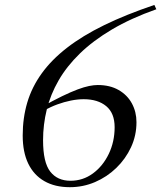

<svg xmlns="http://www.w3.org/2000/svg" viewBox="-20 -750 654 778"><path d="M605.5 -730 613.5 -712.5Q510.5 -676 434 -630.8Q357.5 -585.5 304 -533.5Q250.5 -481.5 217.5 -424.2Q184.5 -367 169.5 -306Q154.5 -245 154.5 -182Q154.5 -92 183.5 -54.8Q212.5 -17.5 265.5 -17.5Q316 -17.5 356.5 -47.2Q397 -77 420.8 -126.5Q444.5 -176 444.5 -234.5Q444.5 -291.5 410.5 -319.8Q376.5 -348 319 -348Q294.5 -348 267.2 -342.5Q240 -337 212.5 -327Q185 -317 160 -302.5L146.5 -315Q195 -342.5 231.2 -360Q267.5 -377.5 294.2 -387.5Q321 -397.5 340.8 -401.5Q360.5 -405.5 376 -405.5Q425.5 -405.5 460.8 -385.2Q496 -365 514.5 -330.8Q533 -296.5 533 -255Q533 -201 511 -153.5Q489 -106 451.2 -69.5Q413.5 -33 365 -12.2Q316.5 8.5 263 8.5Q202.5 8.5 159.8 -16Q117 -40.5 94.5 -87Q72 -133.5 72 -201Q72 -272 90.5 -334.5Q109 -397 148.8 -452.2Q188.5 -507.5 251.2 -556.2Q314 -605 402 -648Q490 -691 605.5 -730Z"/></svg>

Font: Newsreader 60pt
Style: Italic
Weight: 400
Italic angle: -17°
Designer: Hugues Gentile
Foundry: Production Type
Version: Version 1.003